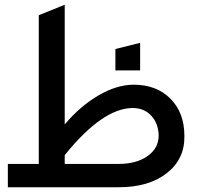

<svg xmlns="http://www.w3.org/2000/svg" viewBox="-20 -787 827 807"><path d="M478 -98Q553 -98 599.5 -130.5Q646 -163 647 -216Q646 -268 616 -300.5Q586 -333 538 -333Q412 -333 252 -135V-98ZM13 0V-98H143V-723L252 -767V-264Q317 -341 394 -386Q471 -431 542 -431Q638 -431 696.5 -372Q755 -313 755 -216Q757 -119 681.5 -59.5Q606 0 479 0ZM465 -491V-581L569 -607V-491Z"/></svg>

Font: LT Superior Semi-bold
Style: Regular
Weight: 600
Designer: Daniel Lyons
Foundry: LyonsType
Version: Version 1.0